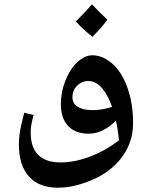

<svg xmlns="http://www.w3.org/2000/svg" viewBox="-20 -759 692 896"><path d="M251 117Q162 117 115 64.5Q68 12 68 -88Q68 -105 70.5 -126.5Q73 -148 79 -175Q85 -202 93 -233L137 -222Q123 -175 123 -142Q123 -72 158 -36.5Q193 -1 263 -1Q311 -1 362 -15.5Q413 -30 465 -58Q482 -68 500 -79.5Q518 -91 535 -104Q533 -127 529.5 -150.5Q526 -174 521 -196Q490 -165 458 -150Q426 -135 394 -135Q332 -135 298 -171Q264 -207 264 -273Q264 -329 285 -382.5Q306 -436 340 -468Q375 -501 411 -501Q461 -501 506 -460Q551 -419 576 -346Q601 -274 601 -185Q601 -121 574.5 -67.5Q548 -14 499 27Q467 54 424.5 74Q382 94 337.5 105.5Q293 117 251 117ZM414 -245Q435 -245 457.5 -249Q480 -253 503 -260Q488 -302 470 -329Q452 -356 432 -369Q413 -381 393 -381Q371 -381 353 -369.5Q335 -358 326 -341Q318 -323 318 -306Q318 -276 343 -260.5Q368 -245 414 -245ZM411 -587Q360 -629 334 -659Q357 -682 375.5 -701.5Q394 -721 409 -739Q420 -727 438 -709Q456 -691 481 -667Q469 -650 451.5 -630Q434 -610 411 -587Z"/></svg>

Font: Noto Naskh Arabic UI
Style: Regular
Weight: 400
Designer: Monotype Design Team, David Williams, Mohamad Dakak and Nizar Qandah
Foundry: Monotype Imaging Inc.
Version: Version 2.014